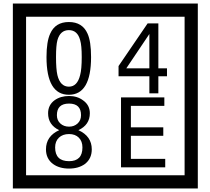

<svg xmlns="http://www.w3.org/2000/svg" viewBox="-20 -980 1195 1090"><path d="M1103 90H53V-960H1103ZM1028 15V-885H128V15ZM497 -656Q497 -442 371 -442Q244 -442 244 -656Q244 -744 265 -789Q294 -855 371 -855Q448 -855 477 -789Q497 -745 497 -656ZM444 -656Q444 -723 435 -752Q420 -809 371 -809Q322 -809 306 -752Q298 -723 298 -656Q298 -587 306 -553Q322 -488 371 -488Q419 -488 435 -554Q444 -587 444 -656ZM928 -547H879V-450H828V-547H653V-605L818 -847H879V-592H928ZM828 -592V-787L697 -592ZM501 -132Q501 -79 462 -49Q426 -23 372 -23Q317 -23 281 -49Q241 -79 241 -132Q241 -207 316 -241Q253 -271 253 -337Q253 -384 290 -411Q324 -435 372 -435Q419 -435 452 -410Q490 -383 490 -337Q490 -271 425 -241Q501 -207 501 -132ZM440 -326Q440 -392 372 -392Q303 -392 303 -326Q303 -297 322.5 -279Q342 -261 372 -261Q401 -261 420.5 -279Q440 -297 440 -326ZM448 -143Q448 -178 427.5 -198.5Q407 -219 372 -219Q336 -219 314.5 -198.5Q293 -178 293 -143Q293 -65 372 -65Q448 -65 448 -143ZM918 -30H667V-427H913V-379H723V-257H907V-209H723V-78H918Z"/></svg>

Font: Unicode BMP Fallback SIL
Style: Regular
Weight: 400
Foundry: NRSI, SIL International
Version: Version 5.1 Based on Unicode 5.1